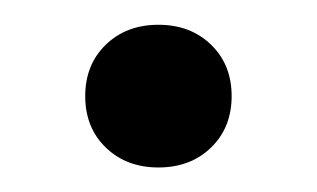

<svg xmlns="http://www.w3.org/2000/svg" viewBox="-20 -436 256 155"><path d="M48.8 -358.4Q48.8 -383.8 65.4 -399.9Q82 -416 107.9 -416Q133.8 -416 150.4 -399.9Q167 -383.8 167 -358.4Q167 -333 150.4 -316.9Q133.8 -300.8 107.9 -300.8Q82 -300.8 65.4 -316.9Q48.8 -333 48.8 -358.4Z"/></svg>

Font: Junicode Two Beta VF
Style: Regular
Weight: 400
Designer: Peter S. Baker
Foundry: Briery Creek Software
Version: Version 1.031 beta; ttfautohint (v1.8.1.43-b0c9)